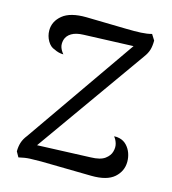

<svg xmlns="http://www.w3.org/2000/svg" viewBox="-106 -787 790 881"><g transform="rotate(15 289.0 -347.0)"><path d="M62 6 48 -19Q48 -42 54 -61Q60 -80 75 -99L457 -648L469 -625L205 -615Q170 -614 149 -601.5Q128 -589 122 -568Q117 -548 122 -533Q127 -518 139 -504Q116 -504 95 -515Q75 -521 61.5 -544Q48 -567 48 -594Q48 -637 84.5 -667Q121 -697 197 -696L387 -692Q427 -691 457 -692.5Q487 -694 508 -700L525 -673Q525 -647 519.5 -628.5Q514 -610 499 -590L111 -43L101 -69L382 -80Q428 -81 449.5 -97Q471 -113 476 -133Q482 -154 476.5 -172Q471 -190 461 -201Q472 -202 477 -201Q482 -200 488 -199Q508 -194 522 -179Q536 -164 543 -144.5Q550 -125 550 -104Q550 -59 515.5 -28.5Q481 2 407 1L168 -3Q139 -3 115 -2Q91 -1 62 6Z"/></g></svg>

Font: Arima Medium
Style: Regular
Weight: 500
Designer: Joana Correia and Natanael Gama
Foundry: NDISCOVER
Version: Version 1.101;gftools[0.9.23]